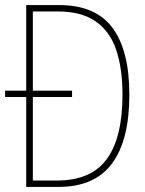

<svg xmlns="http://www.w3.org/2000/svg" viewBox="-20 -734 570 754"><path d="M83 0V-353H0V-378H83V-714H213Q355 -714 421.5 -625Q488 -536 488 -362Q488 -184 420 -92Q352 0 210 0ZM203 -25Q338 -25 399.5 -109.5Q461 -194 461 -361Q461 -466 436 -539Q411 -612 355 -650.5Q299 -689 207 -689H109V-378H263V-353H109V-25Z"/></svg>

Font: Noto Sans Mono Condensed Thin
Style: Regular
Weight: 100
Width: 3
Designer: Monotype Design Team
Foundry: Monotype Imaging Inc.
Version: Version 2.014; ttfautohint (v1.8.4.7-5d5b)